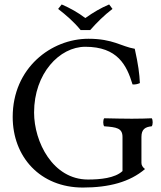

<svg xmlns="http://www.w3.org/2000/svg" viewBox="-20 -832 725 862"><path d="M377 -658C210 -658 37 -527 37 -307C37 -127 161 10 352 10C470 10 563 -15 631 -73C620 -82 615 -90 615 -101V-217C615 -252 632 -262 661 -265C667 -271 667 -295 661 -301C637 -300 612 -299 572 -299C539 -299 492 -300 448 -301C442 -295 442 -271 448 -265C503 -261 530 -257 530 -217V-64C496 -32 429 -26 375 -26C217 -26 133 -195 133 -327C133 -502 247 -622 363 -622C508 -622 549 -539 575 -453C586 -452 597 -454 608 -459C606 -501 601 -541 585 -613C525 -623 488 -658 377 -658ZM342 -697H385C415 -731 447 -763 485 -792L470 -812C432 -796 400 -777 363 -751C330 -776 296 -795 257 -812L241 -792C277 -764 312 -734 342 -697Z"/></svg>

Font: Libertinus Math
Style: Regular
Weight: 400
Designer: Philipp H. Poll, Khaled Hosny
Foundry: Caleb Maclennan
Version: Version 7.050;RELEASE